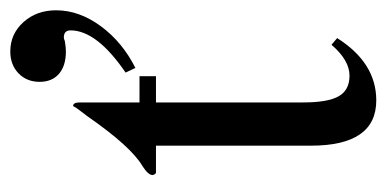

<svg xmlns="http://www.w3.org/2000/svg" viewBox="-209 -532 751 373"><g transform="rotate(-90 166.5 -345.5)"><path d="M221 -458 212 -477Q294 -533 294 -584Q294 -597 280 -597Q278 -597 273 -595Q261 -593 253 -593Q225 -593 209.5 -606.5Q194 -620 194 -644Q194 -669 210.5 -685Q227 -701 253 -701Q287 -701 310 -675.5Q333 -650 333 -612Q333 -567 302 -525Q271 -483 221 -458ZM266 -77 279 -66Q231 10 158 10Q70 10 70 -117V-418H17Q13 -421 13 -425Q13 -433 30 -444Q68 -466 127 -551Q129 -554 136.5 -563.5Q144 -573 147 -579Q154 -579 154 -566V-450H205V-418H154V-132Q154 -84 166 -63Q178 -42 206 -42Q236 -42 266 -77Z"/></g></svg>

Font: STIX Math
Style: Regular
Weight: 400
Designer: MicroPress Inc., with final additions and corrections provided by Coen Hoffman, Elsevier (retired)
Version: Version 1.1.1